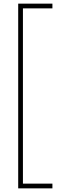

<svg xmlns="http://www.w3.org/2000/svg" viewBox="-20 -819 353 1055"><path d="M268 216V190H106V-773H268V-799H80V216Z"/></svg>

Font: Noto Sans Sinhala UI Condensed Thin
Style: Regular
Weight: 100
Width: 3
Designer: Jelle Bosma - Monotype Design Team
Foundry: Monotype Imaging Inc.
Version: Version 2.006